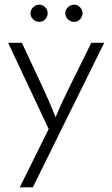

<svg xmlns="http://www.w3.org/2000/svg" viewBox="-20 -588 478 816"><path d="M63.9 208.3 186.8 -39.6 14.6 -406.2H72.9L163.2 -213.2Q176.4 -184 189.6 -154.2Q202.8 -124.3 216 -89.6Q230.6 -124.3 244.4 -154.2Q258.3 -184 272.9 -213.2L368.1 -406.2H422.9L119.4 208.3ZM146.5 -495.1Q136.8 -495.1 128.5 -500Q120.1 -504.9 114.9 -513.2Q109.7 -521.5 109.7 -531.2Q109.7 -541.7 114.9 -550Q120.1 -558.3 128.5 -563.2Q136.8 -568.1 146.5 -568.1Q156.9 -568.1 164.9 -563.2Q172.9 -558.3 177.8 -550Q182.6 -541.7 182.6 -531.2Q182.6 -521.5 177.8 -513.2Q172.9 -504.9 164.9 -500Q156.9 -495.1 146.5 -495.1ZM294.4 -495.1Q284.7 -495.1 276.4 -500Q268.1 -504.9 262.8 -513.2Q257.6 -521.5 257.6 -531.2Q257.6 -541.7 262.8 -550Q268.1 -558.3 276.4 -563.2Q284.7 -568.1 294.4 -568.1Q304.9 -568.1 312.8 -563.2Q320.8 -558.3 325.7 -550Q330.6 -541.7 330.6 -531.2Q330.6 -521.5 325.7 -513.2Q320.8 -504.9 312.8 -500Q304.9 -495.1 294.4 -495.1Z"/></svg>

Font: Afacad Flux Light
Style: Regular
Weight: 300
Designer: Kristian Moeller
Foundry: Dicotype
Version: Version 1.100